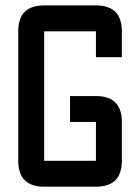

<svg xmlns="http://www.w3.org/2000/svg" viewBox="-20 -704 528 724"><path d="M341.8 0H146.5Q48.8 0 48.8 -97.7V-585.9Q48.8 -683.6 146.5 -683.6H341.8Q439.5 -683.6 439.5 -585.9V-488.3H341.8V-585.9H146.5V-97.7H341.8V-244.1H244.1V-341.8H341.8Q439.5 -341.8 439.5 -244.1V-97.7Q439.5 0 341.8 0Z"/></svg>

Font: BabelStone Runic Staveless Rule
Style: Regular
Weight: 400
Designer: Andrew West
Foundry: BabelStone
Version: Version 3.002 March 14, 2022